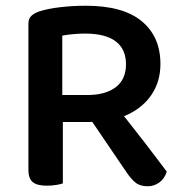

<svg xmlns="http://www.w3.org/2000/svg" viewBox="-20 -641 637 669"><path d="M197 -310H286Q347 -310 383 -337Q419 -364 419 -417Q419 -470 383 -497Q347 -524 277 -524Q255 -524 234.5 -522Q214 -520 197 -517ZM293 -216H79V-558Q79 -576 89 -585.5Q99 -595 116 -601Q147 -611 190.5 -616Q234 -621 279 -621Q409 -621 474 -567Q539 -513 539 -418Q539 -358 509 -312.5Q479 -267 424.5 -241.5Q370 -216 293 -216ZM280 -248 379 -278Q405 -245 432 -211Q459 -177 484 -144.5Q509 -112 529 -85.5Q549 -59 561 -43Q554 -19 535.5 -5.5Q517 8 495 8Q468 8 452.5 -4.5Q437 -17 422 -39ZM79 -257H199V-2Q191 1 175.5 3.5Q160 6 143 6Q109 6 94 -6.5Q79 -19 79 -49Z"/></svg>

Font: BalooTamma2SemiBold
Style: Regular
Weight: 600
Designer: Divya Kowshik, Shuchita Grover and Ek Type
Foundry: Ek Type
Version: Version 1.700